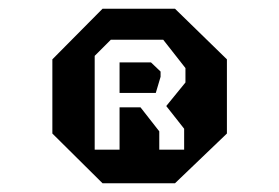

<svg xmlns="http://www.w3.org/2000/svg" viewBox="-20 -720 640 440"><path d="M215 -700 100 -584V-414L215 -300H381L500 -414V-584L381 -700ZM234 -629H354L405 -564V-531L361 -477L402 -425V-377H345V-419L302 -474H254V-377H197V-592ZM254 -577V-507H337L348 -544V-556L326 -577Z"/></svg>

Font: Kode Mono
Style: Bold
Weight: 700
Monospace: yes
Designer: Isa Ozler
Foundry: Kadena LLC
Version: Version 1.206;gftools[0.9.28]